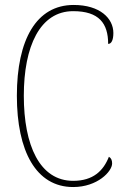

<svg xmlns="http://www.w3.org/2000/svg" viewBox="-20 -744 504 774"><path d="M275 10C373 10 432 -53 432 -85C432 -98 428 -107 419 -112C397 -56 356 -15 275 -15C140 -15 76 -158 76 -358C76 -557 141 -699 275 -699C379 -699 416 -650 416 -567C429 -567 437 -582 437 -611C437 -670 383 -724 277 -724C127 -724 48 -585 48 -358C48 -135 125 10 275 10Z"/></svg>

Font: Noto Serif Devanagari Condensed Thin
Style: Regular
Weight: 100
Width: 3
Designer: Universal Thirst, Indian Type Foundry and the Monotype Design Team
Foundry: Monotype Imaging Inc.
Version: Version 2.004